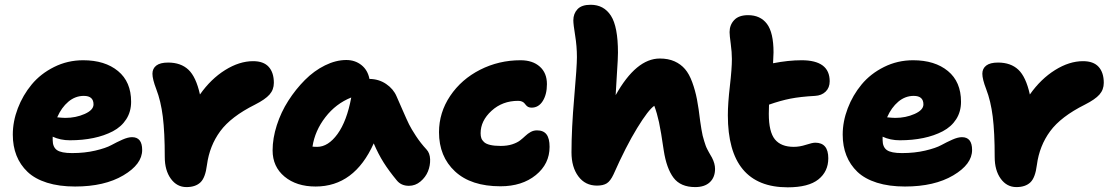

<svg xmlns="http://www.w3.org/2000/svg" viewBox="-20 -780 4708 813"><path d="M297.9 9.8Q230.5 9.8 179.2 -6.3Q127.9 -22.5 96.7 -52.2Q65.4 -82 49.8 -121.6Q34.2 -161.1 34.2 -210Q34.2 -265.6 55.4 -321.3Q76.7 -377 114.3 -422.4Q151.9 -467.8 209 -496.3Q266.1 -524.9 332 -524.9Q424.3 -524.9 479.7 -479.2Q535.2 -433.6 535.2 -349.1Q535.2 -307.1 514.6 -275.1Q494.1 -243.2 457.8 -224.1Q421.4 -205.1 375.7 -195.6Q330.1 -186 275.9 -186Q235.8 -186 203.1 -201.2V-187Q203.1 -157.2 221.2 -144.5Q239.3 -131.8 285.2 -131.8Q338.9 -131.8 383.5 -142.3Q428.2 -152.8 451.4 -165.5Q474.6 -178.2 498.3 -188.7Q522 -199.2 539.1 -199.2Q582 -199.2 582 -145Q582 -84.5 502.2 -37.4Q422.4 9.8 297.9 9.8ZM335 -374Q298.8 -374 269.5 -349.4Q240.2 -324.7 222.2 -283.2Q246.6 -280.8 256.8 -280.8Q300.8 -280.8 338.4 -297.4Q376 -314 376 -337.9Q376 -374 335 -374Z M769.5 12.2Q729 12.2 703.4 -23.2Q677.7 -58.6 677.7 -115.2Q677.7 -219.7 669.4 -286.1Q661.1 -352.5 641.6 -402.8Q625.5 -444.8 625.5 -467.8Q625.5 -489.7 641.8 -502.4Q658.2 -515.1 691.9 -515.1Q745.6 -515.1 777.8 -484.9Q810.1 -454.6 826.7 -379.9Q873 -445.8 933.3 -483.4Q993.7 -521 1051.8 -521Q1096.2 -521 1117.9 -496.8Q1139.6 -472.7 1139.6 -429.2Q1139.6 -400.4 1121.3 -379.6Q1103 -358.9 1059.6 -336.9Q958 -286.1 912.6 -224.4Q867.2 -162.6 856.4 -82Q849.6 -27.3 828.6 -7.6Q807.6 12.2 769.5 12.2Z M1316.4 9.8Q1235.4 9.8 1184.8 -32.2Q1134.3 -74.2 1134.3 -143.1Q1134.3 -194.3 1152.1 -249.8Q1169.9 -305.2 1200.9 -353.5Q1231.9 -401.9 1271 -441.2Q1310.1 -480.5 1356.2 -503.2Q1402.3 -525.9 1446.3 -525.9Q1483.4 -525.9 1510.3 -504.6Q1537.1 -483.4 1544.4 -445.8Q1584.5 -445.3 1615.2 -424.3Q1646 -403.3 1659.2 -372.1Q1667 -354.5 1685.1 -313Q1703.1 -271.5 1712.2 -253.2Q1721.2 -234.9 1741.2 -204.3Q1761.2 -173.8 1786.1 -147Q1800.3 -131.8 1801.3 -105.5Q1802.2 -79.1 1792.2 -54.4Q1782.2 -29.8 1760.5 -11.5Q1738.8 6.8 1711.4 6.8Q1678.7 6.8 1660.2 -16.1Q1627 -56.2 1604.5 -91.8Q1582 -127.4 1562.5 -172.9Q1480.5 9.8 1316.4 9.8ZM1323.2 -158.2Q1369.6 -158.2 1409.2 -212.6Q1448.7 -267.1 1467.3 -367.2Q1402.3 -341.3 1357.9 -283.9Q1313.5 -226.6 1303.2 -159.2Q1310.1 -158.2 1323.2 -158.2Z M2099.1 8.8Q1974.6 8.8 1906.7 -54.2Q1838.9 -117.2 1838.9 -220.2Q1838.9 -303.2 1886.2 -373.8Q1933.6 -444.3 2012.9 -484.6Q2092.3 -524.9 2184.1 -524.9Q2235.4 -524.9 2265.6 -498Q2295.9 -471.2 2295.9 -423.8Q2295.9 -380.4 2278.3 -352.3Q2260.7 -324.2 2231 -324.2Q2222.7 -324.2 2216.8 -327.1Q2210.9 -330.1 2207.5 -334.5Q2204.1 -338.9 2200.4 -343Q2196.8 -347.2 2190.2 -350.1Q2183.6 -353 2173.8 -353Q2107.4 -353 2061.3 -310.8Q2015.1 -268.6 2015.1 -215.8Q2015.1 -203.6 2018.1 -195.1Q2021 -186.5 2029.5 -178.5Q2038.1 -170.4 2055.7 -166.3Q2073.2 -162.1 2100.1 -162.1Q2127.9 -162.1 2148.9 -168.9Q2169.9 -175.8 2182.1 -185.3Q2194.3 -194.8 2204.6 -204.6Q2214.8 -214.4 2227.1 -221.2Q2239.3 -228 2253.9 -228Q2281.2 -228 2294.2 -210.9Q2307.1 -193.8 2307.1 -158.2Q2307.1 -85.9 2248.8 -38.6Q2190.4 8.8 2099.1 8.8Z M2507.8 5.9Q2458 5.9 2429 -33.2Q2399.9 -72.3 2399.9 -134.8Q2399.9 -235.4 2411.4 -367.2Q2422.9 -499 2422.9 -538.1Q2422.9 -584 2415.3 -630.4Q2407.7 -676.8 2407.7 -693.8Q2407.7 -722.2 2425.3 -741Q2442.9 -759.8 2481 -759.8Q2537.1 -759.8 2566.9 -713.4Q2596.7 -667 2596.7 -557.1Q2596.7 -532.2 2592.5 -471.2Q2588.4 -410.2 2586.9 -377Q2673.8 -532.2 2773.9 -532.2Q2809.6 -532.2 2836.2 -520.3Q2862.8 -508.3 2880.6 -487.5Q2898.4 -466.8 2911.1 -432.1Q2923.8 -397.5 2931.2 -359.4Q2938.5 -321.3 2944.8 -267.1Q2947.3 -249 2950 -233.2Q2952.6 -217.3 2955.3 -205.8Q2958 -194.3 2961.9 -182.4Q2965.8 -170.4 2968 -163.8Q2970.2 -157.2 2975.1 -147.7Q2980 -138.2 2981.7 -135.3Q2983.4 -132.3 2988.5 -123.3Q2993.7 -114.3 2994.6 -112.8Q3007.8 -87.4 3007.8 -64.9Q3007.8 -29.3 2985.8 -8.5Q2963.9 12.2 2923.8 12.2Q2861.8 12.2 2832 -27.3Q2802.2 -66.9 2790.5 -143.1Q2778.8 -224.1 2770.5 -262.5Q2762.2 -300.8 2750.5 -332Q2725.6 -315.4 2678 -237.8Q2630.4 -160.2 2577.6 -41Q2564.5 -13.2 2549.3 -3.7Q2534.2 5.9 2507.8 5.9Z M3315.4 13.2Q3062 13.2 3062 -292Q3062 -342.3 3070.6 -415.8Q3079.1 -489.3 3079.1 -529.8Q3079.1 -559.1 3074.2 -594.7Q3069.3 -630.4 3069.3 -644Q3069.3 -674.3 3088.9 -695.1Q3108.4 -715.8 3147.5 -715.8Q3199.7 -715.8 3227.5 -679Q3255.4 -642.1 3255.4 -558.1Q3255.4 -544.4 3253.4 -512.2Q3318.4 -524.9 3374 -524.9Q3493.2 -524.9 3493.2 -436Q3493.2 -408.7 3476.1 -392.1Q3459 -375.5 3431.2 -374Q3369.1 -370.6 3326.9 -362.3Q3284.7 -354 3236.3 -336.9Q3235.4 -323.7 3235.4 -297.9Q3235.4 -221.7 3261.2 -189.9Q3287.1 -158.2 3341.3 -158.2Q3366.2 -158.2 3393.1 -167Q3419.9 -175.8 3432.1 -175.8Q3487.3 -175.8 3487.3 -109.9Q3487.3 -53.7 3445.3 -20.3Q3403.3 13.2 3315.4 13.2Z M3812 9.8Q3744.6 9.8 3693.4 -6.3Q3642.1 -22.5 3610.8 -52.2Q3579.6 -82 3564 -121.6Q3548.3 -161.1 3548.3 -210Q3548.3 -265.6 3569.6 -321.3Q3590.8 -377 3628.4 -422.4Q3666 -467.8 3723.1 -496.3Q3780.3 -524.9 3846.2 -524.9Q3938.5 -524.9 3993.9 -479.2Q4049.3 -433.6 4049.3 -349.1Q4049.3 -307.1 4028.8 -275.1Q4008.3 -243.2 3971.9 -224.1Q3935.5 -205.1 3889.9 -195.6Q3844.2 -186 3790 -186Q3750 -186 3717.3 -201.2V-187Q3717.3 -157.2 3735.4 -144.5Q3753.4 -131.8 3799.3 -131.8Q3853 -131.8 3897.7 -142.3Q3942.4 -152.8 3965.6 -165.5Q3988.8 -178.2 4012.5 -188.7Q4036.1 -199.2 4053.2 -199.2Q4096.2 -199.2 4096.2 -145Q4096.2 -84.5 4016.4 -37.4Q3936.5 9.8 3812 9.8ZM3849.1 -374Q3813 -374 3783.7 -349.4Q3754.4 -324.7 3736.3 -283.2Q3760.7 -280.8 3771 -280.8Q3814.9 -280.8 3852.5 -297.4Q3890.1 -314 3890.1 -337.9Q3890.1 -374 3849.1 -374Z M4283.7 12.2Q4243.2 12.2 4217.5 -23.2Q4191.9 -58.6 4191.9 -115.2Q4191.9 -219.7 4183.6 -286.1Q4175.3 -352.5 4155.8 -402.8Q4139.6 -444.8 4139.6 -467.8Q4139.6 -489.7 4156 -502.4Q4172.4 -515.1 4206.1 -515.1Q4259.8 -515.1 4292 -484.9Q4324.2 -454.6 4340.8 -379.9Q4387.2 -445.8 4447.5 -483.4Q4507.8 -521 4565.9 -521Q4610.4 -521 4632.1 -496.8Q4653.8 -472.7 4653.8 -429.2Q4653.8 -400.4 4635.5 -379.6Q4617.2 -358.9 4573.7 -336.9Q4472.2 -286.1 4426.8 -224.4Q4381.3 -162.6 4370.6 -82Q4363.8 -27.3 4342.8 -7.6Q4321.8 12.2 4283.7 12.2Z"/></svg>

Font: Shantell Sans Normal
Style: Regular
Weight: 800
Designer: Stephen Nixon, Anya Danilova, Shantell Martin
Foundry: Arrow Type
Version: Version 1.006;[559af2be0]